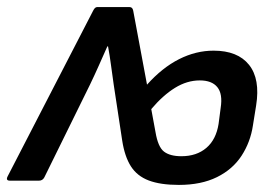

<svg xmlns="http://www.w3.org/2000/svg" viewBox="-45 -510 789 542"><path d="M460 12Q408 12 375 -0.5Q342 -13 324.5 -40.5Q307 -68 300 -113L276 -271Q272 -298 268.5 -325Q265 -352 260 -379H258Q246 -352 234 -325Q222 -298 209 -271L80 -9Q75 0 65 0H-17Q-30 0 -23 -13L218 -480Q223 -490 229 -490H321Q329 -490 331 -480L370 -271Q413 -319 460.5 -343Q508 -367 558 -367Q626 -367 658 -327Q690 -287 678 -212L669 -156Q662 -109 637 -70.5Q612 -32 567.5 -10Q523 12 460 12ZM467 -69Q510 -69 537.5 -92.5Q565 -116 572 -160L578 -206Q584 -245 568.5 -264Q553 -283 519 -283Q483 -283 449 -262Q415 -241 382 -202L394 -137Q401 -95 418 -82Q435 -69 467 -69Z"/></svg>

Font: Sofia Sans SemiBold
Style: Italic
Weight: 600
Italic angle: -9°
Designer: Botio Nikoltchev, Ani Petrova
Foundry: lettersoup
Version: Version 4.100-B